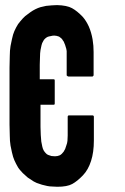

<svg xmlns="http://www.w3.org/2000/svg" viewBox="-20 -713 480 738"><path d="M236.3 -422.9Q236.3 -447.3 236.3 -497.1Q236.3 -507.8 236.3 -516.6Q235.4 -525.4 232.4 -533.2Q230.5 -541 227.5 -546.9Q225.6 -553.7 221.7 -557.6Q218.8 -563.5 214.8 -566.4Q210.9 -569.3 207 -572.3Q202.1 -574.2 197.3 -575.2Q193.4 -576.2 188.5 -576.2Q181.6 -576.2 174.8 -574.2Q168 -573.2 163.1 -571.3Q157.2 -568.4 153.3 -564.5Q148.4 -560.5 145.5 -553.7Q141.6 -547.9 139.6 -539.1Q137.7 -530.3 135.7 -520.5Q133.8 -508.8 133.8 -495.1Q132.8 -480.5 132.8 -463.9Q132.8 -445.3 132.8 -408.2Q150.4 -408.2 186.5 -408.2Q188.5 -408.2 189.5 -407.2Q190.4 -405.3 190.4 -404.3Q190.4 -374 190.4 -314.5Q190.4 -312.5 189.5 -311.5Q188.5 -310.5 186.5 -310.5Q169.9 -310.5 135.7 -310.5Q135.7 -282.2 135.7 -225.6Q135.7 -209 136.7 -194.3Q137.7 -180.7 138.7 -168.9Q140.6 -158.2 142.6 -149.4Q144.5 -140.6 148.4 -133.8Q152.3 -127.9 156.2 -124Q160.2 -119.1 166 -117.2Q170.9 -115.2 177.7 -113.3Q184.6 -112.3 191.4 -112.3Q196.3 -112.3 201.2 -113.3Q205.1 -114.3 210 -116.2Q213.9 -118.2 217.8 -122.1Q221.7 -126 224.6 -129.9Q227.5 -134.8 230.5 -140.6Q233.4 -147.5 235.4 -155.3Q238.3 -162.1 239.3 -171.9Q240.2 -181.6 240.2 -192.4Q240.2 -215.8 240.2 -263.7Q240.2 -266.6 241.2 -267.6Q242.2 -269.5 245.1 -269.5Q275.4 -269.5 335.9 -269.5Q337.9 -269.5 339.8 -267.6Q340.8 -266.6 340.8 -263.7Q340.8 -233.4 340.8 -172.9Q340.8 -127.9 330.1 -94.7Q319.3 -60.5 298.8 -39.1Q277.3 -16.6 257.8 -5.9Q238.3 4.9 200.2 4.9Q190.4 4.9 180.7 3.9Q171.9 3.9 162.1 2Q152.3 0 141.6 -2.9Q130.9 -5.9 121.1 -9.8Q115.2 -12.7 109.4 -15.6Q103.5 -19.5 97.7 -23.4Q92.8 -26.4 86.9 -30.3Q82 -34.2 77.1 -39.1Q67.4 -46.9 58.6 -57.6Q48.8 -68.4 42 -83Q34.2 -97.7 30.3 -110.4Q26.4 -123 20.5 -153.3Q17.6 -170.9 17.6 -191.4Q16.6 -210.9 16.6 -234.4Q16.6 -235.4 16.6 -237.3Q16.6 -238.3 16.6 -238.3Q16.6 -238.3 16.6 -238.3Q16.6 -307.6 16.6 -447.3Q16.6 -448.2 16.6 -448.2Q16.6 -448.2 16.6 -448.2Q16.6 -450.2 16.6 -453.1Q16.6 -477.5 17.6 -498Q17.6 -518.6 20.5 -536.1Q26.4 -566.4 30.3 -580.1Q34.2 -592.8 42 -607.4Q48.8 -621.1 58.6 -631.8Q67.4 -642.6 77.1 -651.4Q86.9 -659.2 96.7 -666Q106.4 -672.9 116.2 -677.7Q126 -682.6 135.7 -685.5Q146.5 -688.5 157.2 -690.4Q167 -691.4 178.7 -692.4Q190.4 -693.4 199.2 -693.4Q237.3 -692.4 256.8 -681.6Q276.4 -670.9 297.9 -648.4Q311.5 -632.8 321.3 -611.3Q331.1 -588.9 335.9 -561.5Q337.9 -548.8 338.9 -537.1Q339.8 -525.4 339.8 -512.7Q339.8 -483.4 339.8 -423.8Q339.8 -421.9 337.9 -420.9Q336.9 -418.9 335 -418.9Q304.7 -418.9 244.1 -418.9Q241.2 -418.9 240.2 -419.9Q238.3 -421.9 236.3 -422.9Z"/></svg>

Font: Typeface
Style: Regular
Weight: 400
Version: Version 1.0